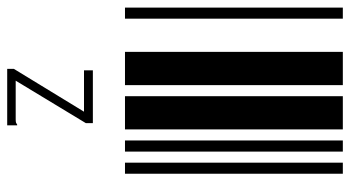

<svg xmlns="http://www.w3.org/2000/svg" viewBox="-234 -396 949 520"><g transform="rotate(90 240.0 -135.5)"><path d="M0 0V-590H30V0ZM120 0V-590H210V0ZM240 0V-590H330V0ZM360 0V-590H390V0ZM420 0V-590H450V0ZM166 301 282 111H170V87H313V106L198 296H303Q309 296 312 295Q314 294 317 292H319V319H166Z"/></g></svg>

Font: Libre Barcode 39 Extended Text
Style: Regular
Weight: 400
Version: Version 1.005; ttfautohint (v1.8.3)